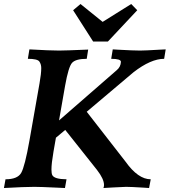

<svg xmlns="http://www.w3.org/2000/svg" viewBox="-34 -945 853 965"><path d="M715.3 0 686 -2Q622.6 -5.9 599.6 -5.9Q585.9 -5.9 535.2 -2.9L485.8 0Q488.8 -6.8 488.8 -15.1Q488.8 -45.4 453.6 -90.8L293.9 -292L247.1 -252.9L234.9 -183.1Q224.6 -123.5 224.6 -92.8Q224.6 -72.8 229 -64.5Q239.7 -44.4 300.3 -43.9L292.5 0L249.5 -2Q168 -5.9 138.7 -5.9Q89.4 -5.9 -14.2 0L-6.3 -43.9Q53.7 -43.9 72.3 -75.7Q90.8 -107.4 114.3 -240.2L164.6 -525.9Q173.3 -574.7 173.3 -603Q173.3 -622.1 163.8 -635.7Q154.3 -649.4 106 -649.4L113.8 -696.8Q217.3 -690.9 262.7 -690.9Q293 -690.9 409.2 -695.8L401.9 -649.4Q347.2 -649.4 328.6 -629.6Q310.1 -609.9 293 -513.2L262.7 -339.8L552.7 -592.3Q572.8 -608.9 573.7 -634.3Q573.7 -649.4 524.9 -649.4L532.7 -696.8L558.1 -695.3Q637.2 -690.9 669.9 -690.9Q695.3 -690.9 768.1 -695.3L798.8 -696.8L791 -649.4Q724.1 -649.4 637.2 -582L401.9 -383.3L597.2 -132.3Q660.2 -43.9 723.6 -43.9ZM508.3 -736.3H434.1L333.5 -893.6L370.6 -924.8L481.9 -835L625.5 -924.8L655.8 -893.6Z"/></svg>

Font: Kelvinch
Style: Bold Italic
Weight: 700
Italic angle: -10°
Designer: Paul James Miller
Foundry: High-Logic / Made with FontCreator
Version: Version 3.30 September 23, 2016